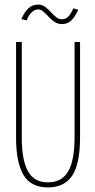

<svg xmlns="http://www.w3.org/2000/svg" viewBox="-20 -806 415 837"><path d="M189 11Q114 11 82 -44Q50 -99 50 -205V-623H75V-204Q75 -108 102 -59.5Q129 -11 189 -11Q249 -11 277 -58.5Q305 -106 305 -207V-623H329V-208Q329 -91 294.5 -40Q260 11 189 11ZM300 -770 321 -763Q306 -731 290 -716Q274 -701 250 -701Q232 -701 218 -710.5Q204 -720 192 -733Q180 -746 169 -755.5Q158 -765 147 -765Q116 -765 96 -717L73 -723Q87 -754 104 -770Q121 -786 146 -786Q164 -786 177 -776Q190 -766 201.5 -753.5Q213 -741 224.5 -731.5Q236 -722 251 -722Q265 -722 276.5 -732.5Q288 -743 300 -770Z"/></svg>

Font: Inconsolata Condensed ExtraLight
Style: Regular
Weight: 200
Width: 3
Monospace: yes
Designer: Raph Levien, Cyreal, Brenton Simpson
Foundry: Raph Levien, Cyreal, Google
Version: Version 3.100; ttfautohint (v1.8.4.7-5d5b)